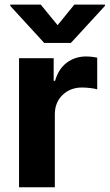

<svg xmlns="http://www.w3.org/2000/svg" viewBox="-20 -792 464 812"><path d="M60.5 0V-545.9H207V-450.2H212.9Q227.5 -501 262.7 -527.1Q297.9 -553.2 343.8 -553.2Q355 -553.2 368.2 -551.8Q381.3 -550.3 391.1 -547.9V-414.1Q380.4 -417.5 361.6 -419.7Q342.8 -421.9 327.1 -421.9Q277.3 -421.9 244.6 -390.4Q211.9 -358.9 211.9 -308.6V0ZM152.3 -772.5 223.6 -685.5 294.4 -772.5H423.8V-767.1L279.8 -610.4H167L23.4 -767.1V-772.5Z"/></svg>

Font: Konkhmer Sleokchher
Style: Regular
Weight: 400
Designer: Suon May Sophanith
Version: Version 1.000; ttfautohint (v1.8.4.7-5d5b);gftools[0.9.23]